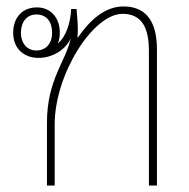

<svg xmlns="http://www.w3.org/2000/svg" viewBox="-20 -577 589 597"><path d="M126 0H150V-190C150 -346 269 -534 361 -534C423 -534 443 -488 443 -418V0H468V-423C468 -498 443 -557 364 -557C306 -557 259 -514 222 -460H221C221 -468 222 -475 222 -484C222 -505 220 -524 218 -549H201C200 -507 185 -462 160 -442C164 -452 166 -463 166 -476C166 -520 139 -554 95 -554C48 -554 21 -521 21 -475C21 -427 53 -397 100 -397C143 -397 184 -422 200 -458C185 -386 126 -330 126 -195ZM93 -420C63 -420 45 -444 45 -475C45 -508 63 -532 93 -532C126 -532 142 -508 142 -475C142 -442 123 -420 93 -420Z"/></svg>

Font: Noto Sans Thai Looped SemiCondensed Thin
Style: Regular
Weight: 100
Width: 4
Designer: Sasikarn Vongin, Ben Mitchell
Foundry: The Fontpad Ltd
Version: Version 1.001